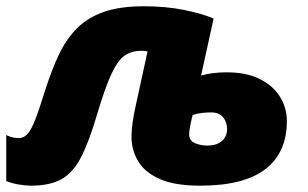

<svg xmlns="http://www.w3.org/2000/svg" viewBox="-38 -583 984 613"><path d="M601.1 9.8Q517.6 9.8 469.7 -12.5Q421.9 -34.7 401.9 -70.3Q381.8 -106 381.8 -146Q381.8 -167.5 385.5 -192.6Q389.2 -217.8 395 -244.1L433.1 -418.9Q427.7 -419.9 422.6 -420.4Q417.5 -420.9 412.1 -420.9Q383.3 -420.9 361.3 -406.5Q339.4 -392.1 318.6 -348.6Q297.9 -305.2 272 -217.8Q246.6 -131.3 221.2 -81.8Q195.8 -32.2 158.7 -11.2Q121.6 9.8 61 9.8Q43.9 9.8 22.2 6.1Q0.5 2.4 -18.1 -4.9V-151.9Q-5.4 -145.5 4.6 -143.8Q14.6 -142.1 21 -142.1Q37.6 -142.1 49.6 -155Q61.5 -168 74.2 -200.2Q86.9 -232.4 105 -291Q125.5 -356.4 149.2 -407Q172.9 -457.5 207.3 -492.2Q241.7 -526.9 293.2 -544.9Q344.7 -563 420.9 -563Q491.7 -563 549.3 -551.3Q606.9 -539.6 644 -523.9L604 -341.8Q622.1 -347.2 643.1 -349.6Q664.1 -352.1 685.1 -352.1Q749.5 -352.1 792.2 -330.3Q835 -308.6 856.4 -273.2Q877.9 -237.8 877.9 -196.8Q877.9 -95.7 809.3 -43Q740.7 9.8 601.1 9.8ZM625 -118.2Q652.3 -118.2 669.7 -132.1Q687 -146 687 -171.9Q687 -192.4 674.6 -208.3Q662.1 -224.1 636.2 -224.1Q622.6 -224.1 606.9 -222.4Q591.3 -220.7 577.1 -215.8Q572.3 -197.3 569.1 -180.4Q565.9 -163.6 565.9 -153.8Q565.9 -134.3 584 -126.2Q602.1 -118.2 625 -118.2Z"/></svg>

Font: Open Sans ExtraBold
Style: Italic
Weight: 800
Italic angle: -12°
Designer: Monotype Design Team
Foundry: Monotype Imaging Inc.
Version: Version 3.000; ttfautohint (v1.8.4)